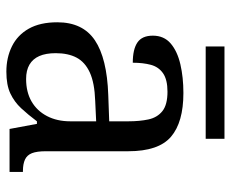

<svg xmlns="http://www.w3.org/2000/svg" viewBox="-81 -634 725 603"><g transform="rotate(90 281.5 -332.5)"><path d="M205 10Q161 10 125.5 -7.5Q90 -25 70 -60.5Q50 -96 50 -150Q50 -230 106.5 -268Q163 -306 278 -310L361 -313V-373Q361 -409 355 -436.5Q349 -464 329 -480Q309 -496 268 -496Q230 -496 210 -482Q190 -468 183.5 -443.5Q177 -419 177 -387Q135 -387 113.5 -401.5Q92 -416 92 -450Q92 -485 116.5 -506Q141 -527 182 -536.5Q223 -546 272 -546Q364 -546 409.5 -507Q455 -468 455 -373V-114Q455 -86 461 -70.5Q467 -55 481 -48.5Q495 -42 517 -42H520V0H385L369 -86H361Q340 -58 320 -36.5Q300 -15 273.5 -2.5Q247 10 205 10ZM228 -52Q269 -52 298.5 -69Q328 -86 344.5 -117.5Q361 -149 361 -191V-272L297 -269Q240 -267 207.5 -252Q175 -237 161 -210.5Q147 -184 147 -145Q147 -114 156 -93.5Q165 -73 183 -62.5Q201 -52 228 -52ZM126 -616V-675H416V-616Z"/></g></svg>

Font: Noto Serif Armenian
Style: Regular
Weight: 400
Designer: Monotype Design Team
Foundry: Monotype Imaging Inc.
Version: Version 2.007